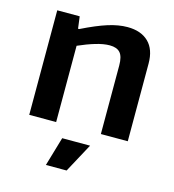

<svg xmlns="http://www.w3.org/2000/svg" viewBox="-113 -644 866 958"><g transform="rotate(15 319.5 -165.0)"><path d="M256 70H400L319 220H212ZM67 -540H183L191 -478H197Q274 -516 328 -533Q382 -550 428 -550Q498 -550 537 -512Q576 -474 576 -401V0H437V-354Q437 -400 420 -419.5Q403 -439 366 -439Q334 -439 292.5 -426.5Q251 -414 206 -394V0H67Z"/></g></svg>

Font: Encode Sans Normal
Style: SemiBold
Weight: 600
Designer: Pablo Impallari, Andres Torresi
Foundry: Pablo Impallari, Andres Torresi
Version: Version 1.000; ttfautohint (v1.00) -l 8 -r 50 -G 200 -x 14 -